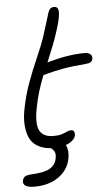

<svg xmlns="http://www.w3.org/2000/svg" viewBox="-63 -796 586 1050"><g transform="rotate(-5 230.0 -271.0)"><path d="M83 213.9Q49.3 213.9 34.2 203.9Q19 193.8 22.9 175.8Q25.9 159.7 37.1 153.1Q48.3 146.5 77.1 145Q145 141.6 175 123.3Q205.1 105 211.9 68.8Q215.8 45.9 209.7 33.7Q203.6 21.5 190.9 12.2Q146 8.8 116 -10Q85.9 -28.8 73 -59.8Q60.1 -90.8 58.1 -132.3Q56.2 -173.8 66.9 -222.2Q81.1 -293 105 -357.9Q128.9 -422.9 157.7 -488.5Q186.5 -554.2 200.2 -594.2Q211.4 -629.4 224.4 -671.6Q237.3 -713.9 242.2 -729Q246.6 -742.2 253.9 -749Q261.2 -755.9 275.9 -755.9Q288.6 -755.9 294.2 -746.3Q299.8 -736.8 298.6 -717.5Q297.4 -698.2 290.5 -671.4Q283.7 -644.5 271 -606.9Q253.4 -553.7 212.9 -457Q328.6 -490.2 418.9 -490.2Q439.5 -490.2 450.7 -480.5Q461.9 -470.7 459 -456.1Q457 -442.9 447.8 -437.3Q438.5 -431.6 418.9 -430.2Q347.7 -424.8 295.9 -415.5Q244.1 -406.2 185.1 -390.1Q149.9 -304.7 132.8 -215.8Q115.2 -127.4 135 -90.3Q154.8 -53.2 210.9 -53.2Q238.3 -53.2 256.1 -58.8Q273.9 -64.5 285.2 -70.3Q296.4 -76.2 308.1 -76.2Q331.5 -76.2 327.1 -44.9Q324.2 -31.2 310.1 -18.8Q295.9 -6.3 273.9 2Q289.6 33.7 280.8 78.1Q268.6 139.2 215.6 176.5Q162.6 213.9 83 213.9Z"/></g></svg>

Font: Shantell Sans Irregular
Style: Italic
Weight: 300
Italic angle: -11.31°
Designer: Stephen Nixon, Anya Danilova, Shantell Martin
Foundry: Arrow Type
Version: Version 1.006;[9816181b4]